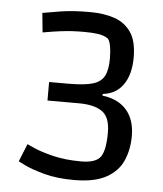

<svg xmlns="http://www.w3.org/2000/svg" viewBox="-47 -637 588 692"><g transform="rotate(5 247.0 -291.0)"><path d="M246 13Q184 13 138 0.5Q92 -12 66.5 -24.5Q41 -37 42 -37L68 -101Q68 -101 93.5 -89.5Q119 -78 163.5 -67Q208 -56 266 -56Q319 -56 336 -80Q353 -104 353 -168Q353 -223 324.5 -243.5Q296 -264 239 -264H126V-331H196Q254 -331 284 -340Q314 -349 325.5 -371.5Q337 -394 337 -434Q337 -460 333 -481Q329 -502 321 -507Q307 -516 286.5 -519Q266 -522 236 -522Q214 -522 195 -521Q176 -520 151.5 -517Q127 -514 87 -507L80 -577Q119 -584 145 -588Q171 -592 195.5 -593.5Q220 -595 251 -595Q303 -595 341 -581.5Q379 -568 400.5 -536Q422 -504 422 -446Q422 -384 396 -347Q370 -310 322 -305V-299Q379 -292 409.5 -257Q440 -222 440 -163Q440 -114 422.5 -74Q405 -34 362.5 -10.5Q320 13 246 13Z"/></g></svg>

Font: Ruda
Style: Regular
Weight: 400
Designer: Mariela Monsalve and Angelina Sanchez
Foundry: Mariela Monsalve and Angelina Sanchez
Version: Version 2.000